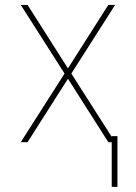

<svg xmlns="http://www.w3.org/2000/svg" viewBox="-20 -565 540 763"><path d="M62.5 0 236.5 -272.7 62.5 -545.5H89.5L250 -293.3L410.5 -545.5H437.5L263.5 -272.7L424 -21.3V-24.1H446.7V177.6H424V0H410.5L250 -252.1L89.5 0Z"/></svg>

Font: Inter P Thin
Style: Regular
Weight: 100
Designer: Rasmus Andersson
Foundry: rsms
Version: Version 3.018;git-588b23468